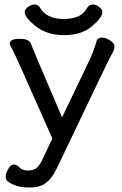

<svg xmlns="http://www.w3.org/2000/svg" viewBox="-20 -657 540 847"><path d="M115.7 169.9H106Q46.9 169.9 11.7 141.1Q4.9 133.8 4.9 120.8Q4.9 107.9 16.4 88.4Q27.8 68.8 40.8 68.8Q53.7 68.8 66.4 82Q79.1 95.2 103 95.2Q127 95.2 140.9 84.2Q154.8 73.2 168.9 43L210.9 -45.9Q47.9 -416 33.7 -440.9Q22.9 -460 22.9 -463.9Q22.9 -485.8 66.9 -485.8Q107.9 -485.8 115.7 -465.8Q127 -435.1 253.9 -139.2L372.1 -386.2Q391.1 -423.8 406.7 -478Q412.1 -491.2 430.7 -491.2Q446.8 -491.2 465.8 -478.5Q484.9 -465.8 484.9 -452.1Q484.9 -439.9 478.8 -428.5Q472.7 -417 461.9 -397Q447.8 -369.1 231 85Q210.9 127.9 183.8 148.9Q156.7 169.9 115.7 169.9ZM262.7 -502Q185.1 -502 132.8 -544.9Q88.9 -581.1 88.9 -604Q88.9 -615.2 103.3 -626.2Q117.7 -637.2 132.8 -637.2Q147.9 -637.2 155.8 -624Q185.1 -573.2 260.7 -573.2Q297.9 -573.2 323.5 -584.2Q349.1 -595.2 365.7 -624Q374 -637.2 389.6 -637.2Q403.8 -637.2 417.7 -626.2Q431.6 -615.2 431.6 -604Q431.6 -580.1 385.7 -541Q339.8 -502 262.7 -502Z"/></svg>

Font: LXGW WenKai GB Screen
Style: Regular
Weight: 400
Designer: LXGW / Fontworks Inc.
Foundry: LXGW / Fontworks Inc.
Version: Version 1.321;February 19, 2024;FontCreator 14.0.0.2901 64-b